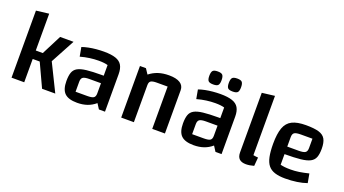

<svg xmlns="http://www.w3.org/2000/svg" viewBox="-55 -1217 3132 1749"><g transform="rotate(20 1510.5 -342.5)"><path d="M272 -226H204V0H81V-650L204 -665V-308H272L370 -500H500L374 -266L505 0H377Z M719 11Q635 11 598 -25Q561 -61 561 -143Q561 -194 572 -225.5Q583 -257 613 -274Q643 -291 699 -297.5Q755 -304 845 -304H894V-231H752Q707 -231 690 -219.5Q673 -208 673 -176V-79H786Q831 -79 847.5 -90Q864 -101 864 -133V-407Q832 -417 775 -417Q734 -417 689.5 -411Q645 -405 599 -392L583 -480Q611 -490 645.5 -497Q680 -504 718 -507.5Q756 -511 792 -511Q863 -511 906 -496.5Q949 -482 968 -449.5Q987 -417 987 -363V0H928L896 -50Q860 -19 816.5 -4Q773 11 719 11Z M1144 0V-500H1202L1235 -450Q1274 -481 1320 -496Q1366 -511 1424 -511Q1494 -511 1531 -487.5Q1568 -464 1568 -419V0H1445V-410H1341Q1299 -410 1283 -399.5Q1267 -389 1267 -359V0Z M1849 11Q1765 11 1728 -25Q1691 -61 1691 -143Q1691 -194 1702 -225.5Q1713 -257 1743 -274Q1773 -291 1829 -297.5Q1885 -304 1975 -304H2024V-231H1882Q1837 -231 1820 -219.5Q1803 -208 1803 -176V-79H1916Q1961 -79 1977.5 -90Q1994 -101 1994 -133V-407Q1962 -417 1905 -417Q1864 -417 1819.5 -411Q1775 -405 1729 -392L1713 -480Q1741 -490 1775.5 -497Q1810 -504 1848 -507.5Q1886 -511 1922 -511Q1993 -511 2036 -496.5Q2079 -482 2098 -449.5Q2117 -417 2117 -363V0H2058L2026 -50Q1990 -19 1946.5 -4Q1903 11 1849 11ZM2017 -570Q1980 -570 1968.5 -584Q1957 -598 1957 -632Q1957 -667 1968.5 -681.5Q1980 -696 2017 -696Q2053 -696 2064.5 -681.5Q2076 -667 2076 -632Q2076 -598 2064.5 -584Q2053 -570 2017 -570ZM1828 -570Q1791 -570 1779.5 -584Q1768 -598 1768 -632Q1768 -667 1779.5 -681.5Q1791 -696 1828 -696Q1864 -696 1875.5 -681.5Q1887 -667 1887 -632Q1887 -598 1875.5 -584Q1864 -570 1828 -570Z M2393 -90Q2403 -88 2415.5 -86.5Q2428 -85 2440 -84L2433 -1Q2411 5 2392.5 8Q2374 11 2357 11Q2313 11 2291.5 -9.5Q2270 -30 2270 -72V-650L2393 -665Z M2736 11Q2677 11 2636 -2Q2595 -15 2571 -44.5Q2547 -74 2536.5 -124.5Q2526 -175 2526 -250Q2526 -347 2547 -404.5Q2568 -462 2617.5 -486.5Q2667 -511 2750 -511Q2831 -511 2876 -497.5Q2921 -484 2939.5 -450.5Q2958 -417 2958 -357Q2958 -306 2946 -274.5Q2934 -243 2902 -226Q2870 -209 2811 -202.5Q2752 -196 2656 -196H2626V-269H2766Q2813 -269 2830 -280.5Q2847 -292 2847 -324V-415H2736Q2690 -415 2673 -404Q2656 -393 2656 -361V-93Q2676 -88 2699 -85.5Q2722 -83 2755 -83Q2796 -83 2836 -89Q2876 -95 2929 -108L2945 -20Q2904 -5 2849.5 3Q2795 11 2736 11Z"/></g></svg>

Font: Changa Medium
Style: Regular
Weight: 500
Designer: Eduardo Rodriguez Tunni
Foundry: Eduardo Rodriguez Tunni
Version: Version 3.003